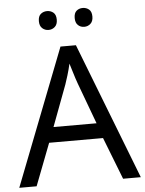

<svg xmlns="http://www.w3.org/2000/svg" viewBox="-60 -1049 759 1004"><g transform="rotate(-5 319.5 -547.0)"><path d="M545 -93 459 -314H176L91 -93H0L279 -810H360L638 -93ZM352 -610Q349 -618 342 -639Q335 -660 328.5 -682.5Q322 -705 318 -717Q311 -686 302 -656.5Q293 -627 287 -610L206 -394H432ZM178 -952Q178 -978 192 -989.5Q206 -1001 225 -1001Q244 -1001 258 -989.5Q272 -978 272 -952Q272 -927 258 -914.5Q244 -902 225 -902Q206 -902 192 -914.5Q178 -927 178 -952ZM366 -952Q366 -978 379.5 -989.5Q393 -1001 412 -1001Q431 -1001 445 -989.5Q459 -978 459 -952Q459 -927 445 -914.5Q431 -902 412 -902Q393 -902 379.5 -914.5Q366 -927 366 -952Z"/></g></svg>

Font: Noto Sans Telugu UI
Style: Regular
Weight: 400
Designer: Jelle Bosma - Monotype Design Team
Foundry: Monotype Imaging Inc.
Version: Version 2.005; ttfautohint (v1.8.4.7-5d5b)